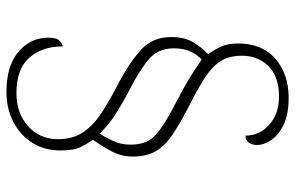

<svg xmlns="http://www.w3.org/2000/svg" viewBox="-180 -620 916 596"><g transform="rotate(90 278.0 -322.0)"><path d="M265 116Q185 116 141 79Q97 42 97 -14Q97 -41 107.5 -50Q118 -59 124 -59Q124 5 159 45Q194 85 269 85Q331 85 371.5 49Q412 13 412 -44Q412 -91 390 -123Q368 -155 328.5 -180.5Q289 -206 238 -232Q177 -264 136 -300.5Q95 -337 95 -395Q95 -436 110.5 -462.5Q126 -489 148 -510Q130 -536 122.5 -555.5Q115 -575 115 -603Q115 -678 162.5 -719Q210 -760 284 -760Q334 -760 366 -745Q398 -730 414 -707Q430 -684 430 -662Q430 -646 422.5 -636Q415 -626 401 -626Q401 -670 367 -700Q333 -730 280 -730Q217 -730 185 -697Q153 -664 153 -615Q153 -576 169.5 -549.5Q186 -523 220.5 -500.5Q255 -478 309 -451Q365 -422 400 -398Q435 -374 450.5 -345.5Q466 -317 466 -276Q466 -242 450.5 -212Q435 -182 414 -153Q426 -135 436.5 -114.5Q447 -94 447 -51Q447 -3 424 34.5Q401 72 359.5 94Q318 116 265 116ZM395 -173Q405 -189 417 -214Q429 -239 429 -269Q429 -297 420.5 -317.5Q412 -338 384.5 -359Q357 -380 299 -410Q254 -433 223 -452Q192 -471 165 -490Q151 -478 140.5 -456.5Q130 -435 130 -404Q130 -353 166.5 -323.5Q203 -294 263 -264Q299 -245 333 -223.5Q367 -202 395 -173Z"/></g></svg>

Font: Noto Serif Tamil ExtraLight
Style: Italic
Weight: 200
Italic angle: -12°
Designer: Indian Type Foundry, Tom Grace, and the Monotype Design Team
Foundry: Monotype Imaging Inc.
Version: Version 2.003; ttfautohint (v1.8.4.7-5d5b)